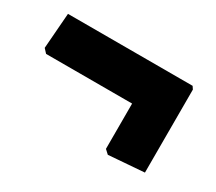

<svg xmlns="http://www.w3.org/2000/svg" viewBox="-68 -448 616 547"><g transform="rotate(30 240.0 -174.5)"><path d="M434 -320 440 -311V-38L323 -29L310 -41V-190H27L15 -203L24 -320Z"/></g></svg>

Font: Alegreya Sans Black
Style: Regular
Weight: 900
Designer: Juan Pablo del Peral
Foundry: Huerta Tipografica
Version: Version 2.007